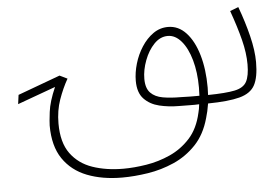

<svg xmlns="http://www.w3.org/2000/svg" viewBox="-48 -436 1113 773"><g transform="rotate(-5 508.5 -49.5)"><path d="M669 5Q627 5 589.5 -4Q552 -13 528 -38Q504 -63 504 -111Q504 -144 514.5 -180Q525 -216 545 -247Q565 -278 592 -297Q619 -316 652 -316Q694 -316 725 -282.5Q756 -249 773 -191Q790 -133 790 -59Q790 -44 789 -29Q861 -30 897 -37.5Q933 -45 945.5 -68.5Q958 -92 958 -138Q958 -184 944.5 -237.5Q931 -291 907 -358L941 -371Q964 -309 978.5 -250Q993 -191 993 -144Q993 -83 976 -51.5Q959 -20 914 -8Q869 4 786 5Q781 37 773 63Q755 128 716 169Q677 210 626 232.5Q575 255 520 263.5Q465 272 416 272Q336 272 274.5 248Q213 224 178 172.5Q143 121 143 38Q143 25 148 -16.5Q153 -58 178 -115L24 -59L29 -96L200 -159L231 -144Q210 -107 194.5 -63Q179 -19 179 33Q179 110 211.5 154.5Q244 199 299.5 218Q355 237 424 237Q467 237 517 229Q567 221 613.5 200Q660 179 695 140.5Q730 102 744 39Q748 25 750 5Q732 6 711.5 5.5Q691 5 669 5ZM679 -30Q699 -29 718 -29Q737 -29 754 -29Q755 -46 755 -62Q755 -124 741 -173.5Q727 -223 702.5 -251.5Q678 -280 648 -280Q617 -280 592.5 -254.5Q568 -229 553.5 -190.5Q539 -152 539 -116Q539 -78 557 -59.5Q575 -41 606.5 -35.5Q638 -30 679 -30Z"/></g></svg>

Font: Noto Sans Arabic UI SmCn XLt
Style: Regular
Weight: 200
Width: 4
Designer: Monotype Design Team, Nadine Chahine and Nizar Qandah
Foundry: Monotype Imaging Inc.
Version: Version 2.010; ttfautohint (v1.8.4.7-5d5b)